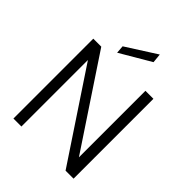

<svg xmlns="http://www.w3.org/2000/svg" viewBox="-255 -1056 1190 1190"><g transform="rotate(45 340.5 -461.0)"><path d="M77 0V-700H147L534 -117V-700H604V0H534L147 -583V0ZM243 -743 239 -795 438 -922 444 -861Z"/></g></svg>

Font: DM Sans 18pt Light
Style: Regular
Weight: 300
Designer: Colophon Foundry, Jonny Pinhorn
Foundry: Colophon Foundry
Version: Version 4.004;gftools[0.9.30]